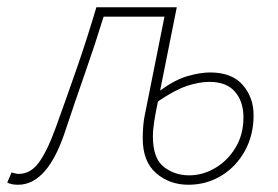

<svg xmlns="http://www.w3.org/2000/svg" viewBox="-46 -498 768 530"><path d="M4 12Q-6 12 -13 10.5Q-20 9 -26 6L-14 -22Q-10 -21 -5 -19.5Q0 -18 6 -18Q38 -18 61 -49Q84 -80 108 -146Q138 -229 166.5 -311Q195 -393 220 -478H442L396 -248Q437 -278 472 -288Q507 -298 534 -298Q594 -298 624 -263.5Q654 -229 654 -180Q654 -125 630 -81.5Q606 -38 565 -13Q524 12 474 12Q422 12 385 -20Q348 -52 348 -116Q348 -135 349.5 -151.5Q351 -168 354 -182L408 -452H240Q216 -374 189 -297Q162 -220 136 -142Q111 -64 78 -26Q45 12 4 12ZM476 -14Q514 -14 548.5 -34.5Q583 -55 604.5 -91Q626 -127 626 -174Q626 -218 602.5 -245Q579 -272 532 -272Q504 -272 470.5 -261Q437 -250 390 -218Q383 -185 379.5 -161.5Q376 -138 376 -122Q376 -61 406 -37.5Q436 -14 476 -14Z"/></svg>

Font: Source Sans Variable
Style: Italic
Weight: 200
Italic angle: -11°
Designer: Paul D. Hunt
Foundry: Adobe Systems Incorporated
Version: Version 3.006;hotconv 1.0.111;makeotfexe 2.5.65597